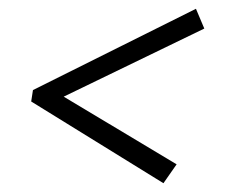

<svg xmlns="http://www.w3.org/2000/svg" viewBox="-20 -501 517 437"><path d="M382 -127 352 -84 51 -270 55 -296 426 -481 445 -436 125 -281Z"/></svg>

Font: Piazzolla Thin Light
Style: Italic
Weight: 300
Italic angle: -11.3°
Version: Version 2.005